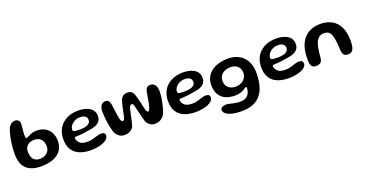

<svg xmlns="http://www.w3.org/2000/svg" viewBox="-37 -1404 4577 2398"><g transform="rotate(-20 2252.0 -205.0)"><path d="M290.5 14.5Q201 14.5 142 -13.5Q83 -41.5 54 -98.5Q25 -155.5 25 -242Q25 -279 27.8 -317.8Q30.5 -356.5 35.8 -394.5Q41 -432.5 48.8 -467Q56.5 -501.5 65.5 -530.5Q74.5 -559.5 85 -581Q100.5 -606 121.5 -620.2Q142.5 -634.5 168.5 -634.5Q199 -634.5 215 -617.8Q231 -601 231 -573Q231 -561.5 230 -547.5Q229 -533.5 227.5 -518.2Q226 -503 224.2 -487.8Q222.5 -472.5 221.5 -458Q220.5 -443.5 220.5 -431Q220.5 -406.5 222 -394Q223.5 -381.5 231.5 -381.5Q239.5 -381.5 253 -387.5Q266.5 -393.5 283 -401.5Q299 -411 323.2 -418.2Q347.5 -425.5 381.5 -425.5Q446.5 -425.5 492.8 -399Q539 -372.5 563.8 -325Q588.5 -277.5 588.5 -214.5Q588.5 -155 565.5 -111.8Q542.5 -68.5 502 -40.5Q461.5 -12.5 407.2 1Q353 14.5 290.5 14.5ZM306.5 -79Q327.5 -79 350 -85.8Q372.5 -92.5 391.8 -106.8Q411 -121 423 -143.8Q435 -166.5 435 -199Q435 -239.5 420.5 -268Q406 -296.5 378.5 -312Q351 -327.5 311.5 -327.5Q276 -327.5 248.5 -313.8Q221 -300 205.2 -275Q189.5 -250 189.5 -215.5Q189.5 -175 201 -144Q212.5 -113 238.2 -96Q264 -79 306.5 -79Z M939 37Q853.5 37 790.5 11Q727.5 -15 693.2 -69Q659 -123 659 -206Q659 -275 682 -326.8Q705 -378.5 745.8 -413.2Q786.5 -448 840 -465.8Q893.5 -483.5 954 -483.5Q995 -483.5 1033 -475.2Q1071 -467 1100.8 -449.5Q1130.5 -432 1147.8 -404.5Q1165 -377 1165 -338Q1165 -300.5 1149.8 -276Q1134.5 -251.5 1108.2 -237Q1082 -222.5 1048.2 -215Q1014.5 -207.5 978 -203Q957.5 -198.5 928.2 -195Q899 -191.5 871 -189.5Q843 -187.5 826.5 -187.5Q811.5 -187.5 805.8 -183.8Q800 -180 800 -169.5Q800 -159 806 -144.5Q812 -130 823 -117Q843.5 -93 870.5 -84.8Q897.5 -76.5 937.5 -76.5Q974.5 -76.5 1007.8 -86.2Q1041 -96 1070.2 -105.8Q1099.5 -115.5 1125 -115.5Q1149.5 -115.5 1163.8 -106.2Q1178 -97 1178 -70.5Q1178 -47 1159.2 -27.2Q1140.5 -7.5 1107.8 6.8Q1075 21 1031.5 29Q988 37 939 37ZM903 -252.5Q938 -252.5 969 -259.8Q1000 -267 1019.5 -283.8Q1039 -300.5 1039 -329.5Q1039 -364.5 1013.8 -381Q988.5 -397.5 944 -397.5Q917.5 -397.5 892.5 -388.2Q867.5 -379 847.5 -362.8Q827.5 -346.5 815.8 -325.5Q804 -304.5 804 -281Q804 -268 814 -262Q824 -256 845.8 -254.2Q867.5 -252.5 903 -252.5Z M1401 3Q1362 3 1334.2 -14.8Q1306.5 -32.5 1287 -64.5Q1278 -80 1270.2 -107.5Q1262.5 -135 1255.8 -169.2Q1249 -203.5 1244.5 -239.8Q1240 -276 1237.5 -309.2Q1235 -342.5 1235 -367Q1235 -398.5 1243.5 -423.2Q1252 -448 1269.2 -462.5Q1286.5 -477 1312.5 -477Q1341 -477 1354.8 -461.2Q1368.5 -445.5 1375 -415Q1377.5 -399.5 1380.2 -377.8Q1383 -356 1386 -332Q1389 -308 1392.5 -284.5Q1396 -261 1399.5 -241.2Q1403 -221.5 1406.5 -208.5Q1411 -191 1418.8 -180Q1426.5 -169 1437 -169Q1447.5 -169 1454.5 -181Q1461.5 -193 1466.5 -211.5Q1472 -233.5 1477.5 -261.2Q1483 -289 1489.5 -318.5Q1496 -348 1503 -376.2Q1510 -404.5 1518.5 -427Q1529.5 -452 1550.2 -467.8Q1571 -483.5 1608.5 -483.5Q1642.5 -483.5 1661 -469.8Q1679.5 -456 1688.5 -435.5Q1694 -421 1700.2 -399.2Q1706.5 -377.5 1713 -352.5Q1719.5 -327.5 1725.2 -302.8Q1731 -278 1735.8 -256.8Q1740.5 -235.5 1743.5 -222Q1748.5 -200 1755.2 -186.5Q1762 -173 1771.5 -173Q1783.5 -173 1790.2 -184.2Q1797 -195.5 1803.5 -215Q1808.5 -230 1813.8 -255.2Q1819 -280.5 1824.2 -310.8Q1829.5 -341 1834.5 -370.5Q1839.5 -400 1844 -423Q1852.5 -450.5 1867.2 -464Q1882 -477.5 1908.5 -477.5Q1925.5 -477.5 1941 -471.5Q1956.5 -465.5 1968.8 -452.2Q1981 -439 1988 -416.5Q1995 -394 1995 -361.5Q1995 -340.5 1992.5 -314Q1990 -287.5 1985.2 -258.2Q1980.5 -229 1974 -200.2Q1967.5 -171.5 1960 -145Q1952.5 -118.5 1944.2 -97.5Q1936 -76.5 1927.5 -63Q1905 -32.5 1874.2 -15.8Q1843.5 1 1804 1Q1764 1 1736 -20.5Q1708 -42 1695.5 -69.5Q1688.5 -92 1681.2 -120.2Q1674 -148.5 1666.8 -178.2Q1659.5 -208 1653 -235.2Q1646.5 -262.5 1641 -282.5Q1637 -302 1630.5 -315.5Q1624 -329 1610 -329Q1595 -329 1586.5 -314.5Q1578 -300 1573 -281Q1569.5 -266 1564.5 -243.5Q1559.5 -221 1554 -195.5Q1548.5 -170 1542.8 -144.8Q1537 -119.5 1531.5 -98.2Q1526 -77 1521 -63.5Q1507.5 -36.5 1475.2 -16.8Q1443 3 1401 3Z M2330.5 37Q2245 37 2182 11Q2119 -15 2084.8 -69Q2050.5 -123 2050.5 -206Q2050.5 -275 2073.5 -326.8Q2096.5 -378.5 2137.2 -413.2Q2178 -448 2231.5 -465.8Q2285 -483.5 2345.5 -483.5Q2386.5 -483.5 2424.5 -475.2Q2462.5 -467 2492.2 -449.5Q2522 -432 2539.2 -404.5Q2556.5 -377 2556.5 -338Q2556.5 -300.5 2541.2 -276Q2526 -251.5 2499.8 -237Q2473.5 -222.5 2439.8 -215Q2406 -207.5 2369.5 -203Q2349 -198.5 2319.8 -195Q2290.5 -191.5 2262.5 -189.5Q2234.5 -187.5 2218 -187.5Q2203 -187.5 2197.2 -183.8Q2191.5 -180 2191.5 -169.5Q2191.5 -159 2197.5 -144.5Q2203.5 -130 2214.5 -117Q2235 -93 2262 -84.8Q2289 -76.5 2329 -76.5Q2366 -76.5 2399.2 -86.2Q2432.5 -96 2461.8 -105.8Q2491 -115.5 2516.5 -115.5Q2541 -115.5 2555.2 -106.2Q2569.5 -97 2569.5 -70.5Q2569.5 -47 2550.8 -27.2Q2532 -7.5 2499.2 6.8Q2466.5 21 2423 29Q2379.5 37 2330.5 37ZM2294.5 -252.5Q2329.5 -252.5 2360.5 -259.8Q2391.5 -267 2411 -283.8Q2430.5 -300.5 2430.5 -329.5Q2430.5 -364.5 2405.2 -381Q2380 -397.5 2335.5 -397.5Q2309 -397.5 2284 -388.2Q2259 -379 2239 -362.8Q2219 -346.5 2207.2 -325.5Q2195.5 -304.5 2195.5 -281Q2195.5 -268 2205.5 -262Q2215.5 -256 2237.2 -254.2Q2259 -252.5 2294.5 -252.5Z M2877.5 223.5Q2811 223.5 2765.5 214.2Q2720 205 2692.8 190.2Q2665.5 175.5 2653.2 158.2Q2641 141 2641 125.5Q2641 109.5 2651.5 99Q2662 88.5 2679.5 83Q2697 77.5 2718.5 77.5Q2734 77.5 2754.2 82.2Q2774.5 87 2798.5 92.8Q2822.5 98.5 2850.8 102.5Q2879 106.5 2912 104.5Q2945 104 2968.2 91.8Q2991.5 79.5 3006 60.2Q3020.5 41 3027 18Q3033.5 -5 3033.5 -27.5Q3033.5 -32 3032.8 -35.5Q3032 -39 3030.2 -41Q3028.5 -43 3025.5 -43Q3020 -43 3008.5 -34.8Q2997 -26.5 2978 -15.8Q2959 -5 2931.5 3.2Q2904 11.5 2867.5 11.5Q2788.5 11.5 2734.8 -14.5Q2681 -40.5 2653.8 -90.2Q2626.5 -140 2626.5 -211Q2626.5 -273.5 2651.5 -319.2Q2676.5 -365 2719.5 -395Q2762.5 -425 2817 -439.5Q2871.5 -454 2930.5 -454Q2994.5 -454 3046 -434.5Q3097.5 -415 3134 -377.8Q3170.5 -340.5 3190 -287Q3209.5 -233.5 3209.5 -164.5Q3209.5 -66 3188.5 7Q3167.5 80 3126 128Q3084.5 176 3022.2 199.8Q2960 223.5 2877.5 223.5ZM2909 -90.5Q2940 -90.5 2967 -99.8Q2994 -109 3014 -126.5Q3034 -144 3045.2 -167.8Q3056.5 -191.5 3056.5 -220.5Q3056.5 -255.5 3041.5 -282.8Q3026.5 -310 2997.8 -325.8Q2969 -341.5 2927.5 -341.5Q2902 -341.5 2875.5 -335Q2849 -328.5 2826.5 -313.5Q2804 -298.5 2790.2 -273.2Q2776.5 -248 2776.5 -210.5Q2776.5 -174.5 2792.8 -147.5Q2809 -120.5 2838.8 -105.5Q2868.5 -90.5 2909 -90.5Z M3569 37Q3483.5 37 3420.5 11Q3357.5 -15 3323.2 -69Q3289 -123 3289 -206Q3289 -275 3312 -326.8Q3335 -378.5 3375.8 -413.2Q3416.5 -448 3470 -465.8Q3523.5 -483.5 3584 -483.5Q3625 -483.5 3663 -475.2Q3701 -467 3730.8 -449.5Q3760.5 -432 3777.8 -404.5Q3795 -377 3795 -338Q3795 -300.5 3779.8 -276Q3764.5 -251.5 3738.2 -237Q3712 -222.5 3678.2 -215Q3644.5 -207.5 3608 -203Q3587.5 -198.5 3558.2 -195Q3529 -191.5 3501 -189.5Q3473 -187.5 3456.5 -187.5Q3441.5 -187.5 3435.8 -183.8Q3430 -180 3430 -169.5Q3430 -159 3436 -144.5Q3442 -130 3453 -117Q3473.5 -93 3500.5 -84.8Q3527.5 -76.5 3567.5 -76.5Q3604.5 -76.5 3637.8 -86.2Q3671 -96 3700.2 -105.8Q3729.5 -115.5 3755 -115.5Q3779.5 -115.5 3793.8 -106.2Q3808 -97 3808 -70.5Q3808 -47 3789.2 -27.2Q3770.5 -7.5 3737.8 6.8Q3705 21 3661.5 29Q3618 37 3569 37ZM3533 -252.5Q3568 -252.5 3599 -259.8Q3630 -267 3649.5 -283.8Q3669 -300.5 3669 -329.5Q3669 -364.5 3643.8 -381Q3618.5 -397.5 3574 -397.5Q3547.5 -397.5 3522.5 -388.2Q3497.5 -379 3477.5 -362.8Q3457.5 -346.5 3445.8 -325.5Q3434 -304.5 3434 -281Q3434 -268 3444 -262Q3454 -256 3475.8 -254.2Q3497.5 -252.5 3533 -252.5Z M3941 11Q3912.5 11 3895.2 -2Q3878 -15 3870 -44.5Q3868 -57 3867 -72.5Q3866 -88 3866 -107.8Q3866 -127.5 3867.5 -150.5Q3872.5 -251 3909 -321.5Q3945.5 -392 4010.5 -429Q4075.5 -466 4163.5 -466Q4252 -466 4316.8 -430.5Q4381.5 -395 4417 -323.2Q4452.5 -251.5 4452.5 -142.5Q4452.5 -123.5 4451.5 -107.2Q4450.5 -91 4448.5 -77.2Q4446.5 -63.5 4443.5 -52Q4434 -19.5 4415.8 -4.2Q4397.5 11 4369.5 11Q4340 11 4324 1.8Q4308 -7.5 4301.2 -25.2Q4294.5 -43 4291.5 -68.5Q4290 -102.5 4288.2 -129.2Q4286.5 -156 4284 -177Q4281.5 -198 4278.5 -216.2Q4275.5 -234.5 4271 -252Q4260 -296.5 4236.8 -319Q4213.5 -341.5 4168 -341.5Q4125 -341.5 4098.2 -317.2Q4071.5 -293 4056 -250Q4049.5 -231 4044.8 -210.2Q4040 -189.5 4036.5 -166.5Q4033 -143.5 4030.8 -118Q4028.5 -92.5 4026 -64Q4023 -34 4011 -17.8Q3999 -1.5 3981 4.8Q3963 11 3941 11Z"/></g></svg>

Font: Gluten Medium
Style: Regular
Weight: 500
Designer: Tyler Finck
Foundry: Etcetera Type Company
Version: Version 1.300